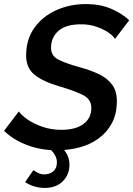

<svg xmlns="http://www.w3.org/2000/svg" viewBox="-37 -735 658 948"><path d="M243 7Q166 7 98.5 -18Q31 -43 -17 -89L56 -185Q67 -168 97 -146.5Q127 -125 171 -109.5Q215 -94 266 -94Q337 -94 375.5 -123Q414 -152 414 -202Q414 -246 370.5 -267Q327 -288 255 -309Q176 -332 134 -365.5Q92 -399 92 -461Q92 -541 133 -598Q174 -655 241.5 -685Q309 -715 388 -715Q457 -715 511 -692Q565 -669 601 -635L531 -543Q522 -558 498 -574.5Q474 -591 439 -603Q404 -615 364 -615Q288 -615 251.5 -582.5Q215 -550 215 -499Q215 -459 251.5 -440.5Q288 -422 357 -403Q412 -388 453 -368Q494 -348 517 -316.5Q540 -285 540 -236Q540 -173 515.5 -127Q491 -81 449.5 -51Q408 -21 354.5 -7Q301 7 243 7ZM183 193Q160 193 134.5 186Q109 179 87 164L128 105Q141 114 153.5 120Q166 126 181 126Q209 126 226.5 110.5Q244 95 244 67Q244 32 209 0L251 -26Q274 -5 290 20.5Q306 46 306 78Q306 127 273 160Q240 193 183 193Z"/></svg>

Font: Raleway SemiBold
Style: Italic
Weight: 600
Italic angle: -12°
Designer: Matt McInerney, Pablo Impallari, Rodrigo Fuenzalida
Foundry: Matt McInerney, Pablo Impallari, Rodrigo Fuenzalida
Version: Version 4.026